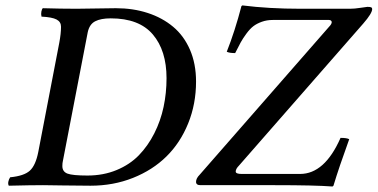

<svg xmlns="http://www.w3.org/2000/svg" viewBox="-20 -677 1381 702"><path d="M300.8 -559.1 210 -88.9Q208 -81.1 208 -69.8Q208 -49.3 226.8 -42.2Q245.6 -35.2 299.8 -35.2Q357.9 -35.2 406.2 -55.2Q454.6 -75.2 487.8 -109.4Q521 -143.6 544.2 -189.5Q567.4 -235.4 578.1 -286.1Q588.9 -336.9 588.9 -391.1Q588.9 -492.2 538.8 -551Q488.8 -609.9 384.8 -609.9Q348.6 -609.9 327.9 -599.1Q307.1 -588.4 300.8 -559.1ZM259.8 -645Q283.2 -645 331.8 -646Q380.4 -647 403.8 -647Q466.8 -647 520 -629.6Q573.2 -612.3 612.8 -579.3Q652.3 -546.4 674.6 -495.1Q696.8 -443.8 696.8 -378.9Q696.8 -296.9 668 -225.8Q639.2 -154.8 588.6 -105Q538.1 -55.2 466.3 -26.6Q394.5 2 311 2Q266.6 2 208.5 1Q150.4 0 137.2 0Q94.2 0 12.2 2Q8.8 -3.9 10.5 -12.7Q12.2 -21.5 17.1 -28.8Q67.9 -33.7 89.1 -53Q110.4 -72.3 120.1 -122.1L196.8 -521Q203.1 -554.7 203.1 -579.1Q203.1 -597.2 186.8 -605.7Q170.4 -614.3 131.8 -616.2Q129.4 -625.5 131.3 -634.8Q133.3 -644 136.2 -647Q204.6 -645 259.8 -645ZM696.8 -12.2Q696.8 -24.9 710 -38.1L1183.1 -579.1Q1192.9 -588.9 1192.9 -596.2Q1192.9 -599.1 1190.2 -601.6Q1187.5 -604 1183.1 -604H977.1Q955.6 -604 937.3 -597.4Q918.9 -590.8 906.5 -581.3Q894 -571.8 880.9 -554Q867.7 -536.1 859.9 -521.7Q852.1 -507.3 839.8 -482.9Q818.8 -482.9 809.1 -487.8Q838.9 -563 862.8 -654.8Q863.3 -655.3 864.5 -656Q865.7 -656.7 866.2 -657.2Q962.9 -645 1078.1 -645H1259.8Q1276.4 -645 1297.9 -648.4Q1319.3 -651.9 1323.2 -651.9Q1334 -651.9 1337.4 -650.1Q1340.8 -648.4 1340.8 -644Q1340.8 -628.4 1308.1 -590.8L854 -71.8Q841.8 -59.6 841.8 -49.8Q841.8 -41 863.8 -41H1077.1Q1167 -41 1225.1 -172.9Q1248.5 -172.9 1256.8 -168Q1219.2 -64.5 1199.2 2L1195.8 4.9Q1131.8 0 983.9 0H712.9Q696.8 0 696.8 -12.2Z"/></svg>

Font: Common Serif Medium
Style: Italic
Weight: 500
Italic angle: -12°
Designer: Philipp H. Poll, Khaled Hosny
Foundry: Stefan Peev, Context Ltd.
Version: Version 1.026